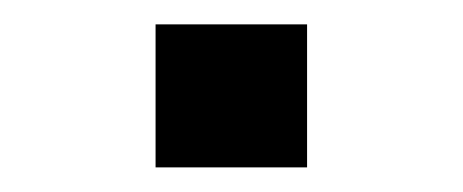

<svg xmlns="http://www.w3.org/2000/svg" viewBox="-20 -429 376 156"><path d="M106.4 -293V-409.2H229.5V-293Z"/></svg>

Font: Gothic A1
Style: Regular
Weight: 400
Designer: HanYang I&C Co.,Ltd.
Foundry: HanYang I&C Co.,Ltd.
Version: Version 2.50